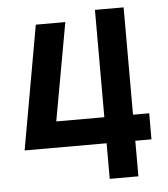

<svg xmlns="http://www.w3.org/2000/svg" viewBox="-51 -739 688 785"><g transform="rotate(-5 293.0 -346.5)"><path d="M31.2 -146 121.6 -654.3H242.7L170.4 -252.9H367.7V-693.4H485.4V-252.9H551.8V-146H485.4V0H367.7V-146Z"/></g></svg>

Font: Cascadia Code SemiBold
Style: Regular
Weight: 600
Monospace: yes
Designer: Aaron Bell
Foundry: Saja Typeworks
Version: Version 2404.023; ttfautohint (v1.8.4)